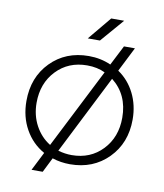

<svg xmlns="http://www.w3.org/2000/svg" viewBox="-88 -797 810 949"><g transform="rotate(10 317.0 -322.5)"><path d="M428 -500 479 -600H534L472 -477Q525 -441 554.5 -382Q584 -323 584 -251Q584 -133 508.5 -56.5Q433 20 317 20Q270 20 228 6L191 80H135L182 -13Q121 -47 86 -109.5Q51 -172 51 -251Q51 -370 126 -446.5Q201 -523 317 -523Q377 -523 428 -500ZM204 -57 407 -457Q368 -476 317 -476Q223 -476 162.5 -412.5Q102 -349 102 -251Q102 -188 129.5 -137Q157 -86 204 -57ZM532 -251Q532 -367 449 -432L249 -36Q284 -26 317 -26Q411 -26 471.5 -89.5Q532 -153 532 -251ZM458 -725 357 -608H296L393 -725Z"/></g></svg>

Font: Metropolitano Light
Style: Regular
Weight: 300
Designer: Fonts by Alex Slobzheninov & Chris M. Simpson / Changes by Cristiano Sobral
Foundry: Fonts by Alex Slobzheninov & Chris M. Simpson / Changes by Cristiano Sobral
Version: Version 1.00;August 30, 2020;FontCreator 13.0.0.2681 64-bit